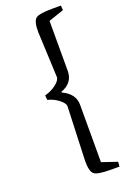

<svg xmlns="http://www.w3.org/2000/svg" viewBox="-164 -717 634 967"><g transform="rotate(-20 153.0 -233.5)"><path d="M146 113 157 -177Q157 -194 130 -214.5Q103 -235 72 -242L70 -267Q103 -275 130 -295.5Q157 -316 157 -334L146 -580Q146 -636 164 -650.5Q182 -665 253 -665H299L301 -640L219 -612V-344Q219 -280 153 -256V-252Q219 -222 219 -163V145L301 173L299 198H253Q182 198 164 183.5Q146 169 146 113Z"/></g></svg>

Font: Balthazar
Style: Regular
Weight: 400
Designer: Dario Manuel Muhafara
Foundry: Dario Manuel Muhafara
Version: Version 1.000